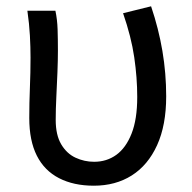

<svg xmlns="http://www.w3.org/2000/svg" viewBox="-20 -577 609 610"><path d="M278 13Q214 13 167.5 -11Q121 -35 97 -82.5Q73 -130 73 -202Q73 -250 75 -298.5Q77 -347 77 -394Q77 -427 75 -464Q73 -501 67 -543H156Q162 -515 163 -483.5Q164 -452 164 -416Q164 -386 162.5 -347.5Q161 -309 159 -269.5Q157 -230 157 -196Q157 -148 174.5 -118.5Q192 -89 220 -76Q248 -63 279 -63Q319 -63 349.5 -85Q380 -107 398 -152.5Q416 -198 416 -269Q416 -330 406.5 -395Q397 -460 371 -535L460 -557Q484 -486 496 -415Q508 -344 508 -271Q508 -179 479 -115.5Q450 -52 398.5 -19.5Q347 13 278 13Z"/></svg>

Font: Noto Sans HK
Style: Regular
Weight: 400
Designer: Ryoko NISHIZUKA 西塚涼子 (kana, bopomofo & ideographs); Paul D. Hunt (Latin, Greek & Cyrillic); Sandoll Communications 산돌커뮤니
Foundry: Adobe
Version: Version 2.004-H2;hotconv 1.0.118;makeotfexe 2.5.65603